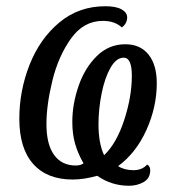

<svg xmlns="http://www.w3.org/2000/svg" viewBox="-20 -566 544 616"><path d="M292 -2Q249 10 213 10Q131 10 86.5 -40Q42 -90 42 -185Q42 -275 75 -358.5Q108 -442 170.5 -494Q233 -546 318 -546Q352 -546 370 -536Q388 -526 388 -510Q388 -491 371 -478Q348 -499 310 -499Q248 -499 207.5 -442Q167 -385 148 -307Q129 -229 129 -168Q129 -103 153.5 -69Q178 -35 223 -35Q239 -35 248 -42Q230 -73 221 -104.5Q212 -136 212 -175Q212 -232 232 -290Q252 -348 290.5 -386Q329 -424 382 -424Q430 -424 456.5 -391Q483 -358 483 -299Q483 -223 450 -149.5Q417 -76 359 -33Q379 -20 408 -20Q436 -20 452 -38Q462 -33 462 -20Q462 6 441 18Q420 30 394 30Q338 30 292 -2ZM403 -323Q403 -381 377 -381Q353 -381 334.5 -348.5Q316 -316 306 -266Q296 -216 296 -167Q296 -106 314 -68Q354 -106 378.5 -181Q403 -256 403 -323Z"/></svg>

Font: Noto Serif Cond
Style: Italic
Weight: 400
Width: 3
Italic angle: -12°
Designer: Monotype Design Team
Foundry: Monotype Imaging Inc.
Version: Version 1.001